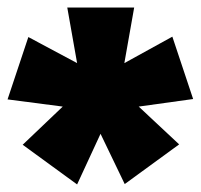

<svg xmlns="http://www.w3.org/2000/svg" viewBox="-20 -824 531 508"><path d="M491 -562 436 -727 309 -657 335 -804H158L184 -657L55 -726L0 -561L146 -542L40 -441L184 -336L246 -470L310 -337L454 -442L347 -542Z"/></svg>

Font: Glow Sans SC Normal Heavy
Style: Regular
Weight: 900
Designer: Ryoko NISHIZUKA (kana, bopomofo & ideographs); Paul D. Hunt (Latin, Greek & Cyrillic); Sandoll Communications, Soo-young
Version: Version 0.93